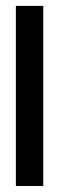

<svg xmlns="http://www.w3.org/2000/svg" viewBox="-20 -616 207 636"><path d="M32.6 0H123.3V-596.5H32.6Z"/></svg>

Font: Anybody Thin Condensed
Style: Regular
Weight: 100
Width: 3
Version: Version 1.113;gftools[0.9.25]